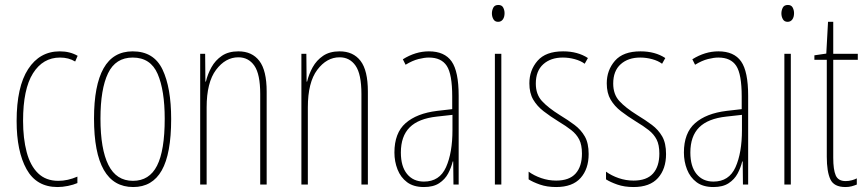

<svg xmlns="http://www.w3.org/2000/svg" viewBox="-20 -744 3491 774"><path d="M212 10Q127 10 87 -62Q47 -134 47 -256Q47 -394 93.5 -465.5Q140 -537 221 -537Q262 -537 293 -519L283 -496Q257 -512 222 -512Q153 -512 113 -448.5Q73 -385 73 -257Q73 -186 87.5 -131Q102 -76 133.5 -45.5Q165 -15 215 -15Q253 -15 292 -32V-6Q276 1 254 5.5Q232 10 212 10Z M670 -264Q670 -124 632 -57Q594 10 517 10Q359 10 359 -266Q359 -400 397.5 -468.5Q436 -537 515 -537Q600 -537 635 -464Q670 -391 670 -264ZM385 -266Q385 -143 417 -79Q449 -15 516 -15Q582 -15 613 -76Q644 -137 644 -265Q644 -380 615.5 -446Q587 -512 515 -512Q446 -512 415.5 -448.5Q385 -385 385 -266Z M941 -537Q996 -537 1025.5 -498.5Q1055 -460 1055 -375V0H1029V-365Q1029 -445 1005.5 -479Q982 -513 941 -513Q889 -513 851 -462.5Q813 -412 813 -311V0H787V-527H807L808 -415H810Q817 -445 832.5 -473Q848 -501 874.5 -519Q901 -537 941 -537Z M1349 -537Q1404 -537 1433.5 -498.5Q1463 -460 1463 -375V0H1437V-365Q1437 -445 1413.5 -479Q1390 -513 1349 -513Q1297 -513 1259 -462.5Q1221 -412 1221 -311V0H1195V-527H1215L1216 -415H1218Q1225 -445 1240.5 -473Q1256 -501 1282.5 -519Q1309 -537 1349 -537Z M1709 -537Q1772 -537 1800.5 -496.5Q1829 -456 1829 -358V0H1808L1807 -93H1805Q1799 -68 1786.5 -44.5Q1774 -21 1750.5 -5.5Q1727 10 1689 10Q1647 10 1621 -9.5Q1595 -29 1582.5 -61Q1570 -93 1570 -129Q1570 -208 1615 -247.5Q1660 -287 1742 -297L1803 -304V-355Q1803 -445 1781 -478.5Q1759 -512 1709 -512Q1691 -512 1667 -506Q1643 -500 1615 -483L1604 -505Q1655 -537 1709 -537ZM1741 -274Q1667 -266 1631.5 -230.5Q1596 -195 1596 -129Q1596 -73 1621 -42.5Q1646 -12 1689 -12Q1752 -12 1778 -70Q1804 -128 1804 -220V-281Z M1989 -724Q2003 -724 2008.5 -713.5Q2014 -703 2014 -691Q2014 -675 2007 -665.5Q2000 -656 1988 -656Q1975 -656 1969 -666.5Q1963 -677 1963 -690Q1963 -702 1968.5 -713Q1974 -724 1989 -724ZM2001 -527V0H1975V-527Z M2353 -123Q2353 -63 2320.5 -26.5Q2288 10 2222 10Q2185 10 2156.5 0Q2128 -10 2111 -21V-52Q2133 -36 2162 -26Q2191 -16 2222 -16Q2275 -16 2300.5 -44.5Q2326 -73 2326 -125Q2326 -160 2315 -181.5Q2304 -203 2283 -219.5Q2262 -236 2232 -254Q2198 -275 2171.5 -295.5Q2145 -316 2129.5 -342.5Q2114 -369 2114 -408Q2114 -461 2147 -499Q2180 -537 2250 -537Q2309 -537 2350 -510L2337 -487Q2321 -499 2297 -505.5Q2273 -512 2249 -512Q2200 -512 2170 -485Q2140 -458 2140 -407Q2140 -364 2164.5 -337Q2189 -310 2237 -280Q2270 -260 2296 -240.5Q2322 -221 2337.5 -194Q2353 -167 2353 -123Z M2665 -123Q2665 -63 2632.5 -26.5Q2600 10 2534 10Q2497 10 2468.5 0Q2440 -10 2423 -21V-52Q2445 -36 2474 -26Q2503 -16 2534 -16Q2587 -16 2612.5 -44.5Q2638 -73 2638 -125Q2638 -160 2627 -181.5Q2616 -203 2595 -219.5Q2574 -236 2544 -254Q2510 -275 2483.5 -295.5Q2457 -316 2441.5 -342.5Q2426 -369 2426 -408Q2426 -461 2459 -499Q2492 -537 2562 -537Q2621 -537 2662 -510L2649 -487Q2633 -499 2609 -505.5Q2585 -512 2561 -512Q2512 -512 2482 -485Q2452 -458 2452 -407Q2452 -364 2476.5 -337Q2501 -310 2549 -280Q2582 -260 2608 -240.5Q2634 -221 2649.5 -194Q2665 -167 2665 -123Z M2876 -537Q2939 -537 2967.5 -496.5Q2996 -456 2996 -358V0H2975L2974 -93H2972Q2966 -68 2953.5 -44.5Q2941 -21 2917.5 -5.5Q2894 10 2856 10Q2814 10 2788 -9.5Q2762 -29 2749.5 -61Q2737 -93 2737 -129Q2737 -208 2782 -247.5Q2827 -287 2909 -297L2970 -304V-355Q2970 -445 2948 -478.5Q2926 -512 2876 -512Q2858 -512 2834 -506Q2810 -500 2782 -483L2771 -505Q2822 -537 2876 -537ZM2908 -274Q2834 -266 2798.5 -230.5Q2763 -195 2763 -129Q2763 -73 2788 -42.5Q2813 -12 2856 -12Q2919 -12 2945 -70Q2971 -128 2971 -220V-281Z M3156 -724Q3170 -724 3175.5 -713.5Q3181 -703 3181 -691Q3181 -675 3174 -665.5Q3167 -656 3155 -656Q3142 -656 3136 -666.5Q3130 -677 3130 -690Q3130 -702 3135.5 -713Q3141 -724 3156 -724ZM3168 -527V0H3142V-527Z M3389 -14Q3402 -14 3414.5 -17.5Q3427 -21 3434 -25V0Q3424 4 3413 7Q3402 10 3388 10Q3342 10 3327.5 -21Q3313 -52 3313 -112V-503H3263V-521L3311 -528L3318 -656H3339V-527H3438V-503H3339V-108Q3339 -60 3349 -37Q3359 -14 3389 -14Z"/></svg>

Font: Noto Sans Lao UI ExtCond Thin
Style: Regular
Weight: 100
Width: 2
Designer: Monotype Design Team
Foundry: Monotype Imaging Inc.
Version: Version 2.000; ttfautohint (v1.8.4.7-5d5b)